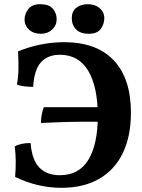

<svg xmlns="http://www.w3.org/2000/svg" viewBox="-20 -886 679 915"><path d="M273 9Q159 9 52 -43Q55 -78 55 -116Q55 -154 50 -188Q63 -196 84 -200.5Q105 -205 126 -204Q132 -124 167.5 -87.5Q203 -51 265 -51Q357 -51 401.5 -125Q446 -199 446 -333Q446 -472 400.5 -548.5Q355 -625 265 -625Q208 -625 175.5 -589.5Q143 -554 138 -472Q119 -472 97 -474.5Q75 -477 61 -483Q68 -525 68 -565Q68 -605 66 -641Q116 -662 172.5 -673.5Q229 -685 285 -685Q441 -685 522.5 -598Q604 -511 604 -349Q604 -237 565.5 -157Q527 -77 453 -34Q379 9 273 9ZM175 -300Q175 -319 179 -340.5Q183 -362 189 -375H457V-306Q411 -306 371.5 -306Q332 -306 286.5 -304.5Q241 -303 175 -300ZM403 -725Q363 -725 342.5 -746Q322 -767 322 -800Q322 -831 343 -848.5Q364 -866 399 -866Q433 -866 455 -847Q477 -828 477 -800Q477 -771 460 -748Q443 -725 403 -725ZM175 -725Q140 -725 118.5 -744.5Q97 -764 97 -792Q97 -820 115 -843Q133 -866 172 -866Q213 -866 231.5 -845Q250 -824 250 -794Q250 -765 228.5 -745Q207 -725 175 -725Z"/></svg>

Font: Vollkorn
Style: Bold
Weight: 700
Designer: Friedrich Althausen
Foundry: Friedrich Althausen
Version: Version 5.000